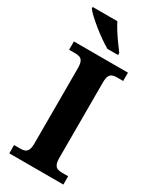

<svg xmlns="http://www.w3.org/2000/svg" viewBox="-233 -996 867 1061"><g transform="rotate(30 200.5 -465.5)"><path d="M28 0V-53H70Q85 -53 96.5 -57.5Q108 -62 114.5 -76Q121 -90 121 -118V-596Q121 -625 114.5 -638.5Q108 -652 96.5 -656.5Q85 -661 70 -661H28V-714H373V-661H331Q317 -661 305 -656.5Q293 -652 286.5 -638.5Q280 -625 280 -596V-118Q280 -90 286.5 -76Q293 -62 305 -57.5Q317 -53 331 -53H373V0ZM209 -771Q185 -785 157 -804.5Q129 -824 102 -846Q75 -868 53.5 -888Q32 -908 23 -921V-931H180Q191 -909 208 -882Q225 -855 244 -829Q263 -803 277 -784V-771Z"/></g></svg>

Font: Noto Serif Armenian
Style: Bold
Weight: 700
Version: Version 2.007